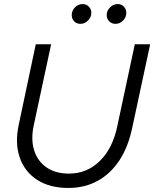

<svg xmlns="http://www.w3.org/2000/svg" viewBox="-20 -919 763 950"><path d="M318 11Q226 11 164 -29Q102 -69 77.5 -140Q53 -211 73 -303L157 -700H233L147 -299Q132 -229 149 -175Q166 -121 210.5 -90.5Q255 -60 321 -60Q410 -60 473.5 -122Q537 -184 560 -293L647 -700H723L635 -290Q615 -193 571 -126Q527 -59 463 -24Q399 11 318 11ZM378 -801Q359 -801 347 -813.5Q335 -826 335 -844.8Q335 -866 350.8 -882.5Q366.6 -899 389 -899Q407.2 -899 419.6 -886.1Q432 -873.1 432 -855Q432 -834 415.5 -817.5Q399 -801 378 -801ZM551 -801Q533 -801 520.5 -813.5Q508 -826 508 -844.8Q508 -866 524.5 -882.5Q541 -899 562.8 -899Q580.7 -899 592.8 -886.1Q605 -873.1 605 -855Q605 -834 589.2 -817.5Q573.4 -801 551 -801Z"/></svg>

Font: Red Hat Display VF
Style: Italic
Weight: 300
Italic angle: -12°
Designer: Pentagram, MCKL
Foundry: Pentagram, MCKL
Version: Version 1.023